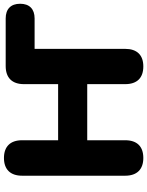

<svg xmlns="http://www.w3.org/2000/svg" viewBox="96 -850 763 996"><g transform="rotate(-90 478.0 -352.5)"><path d="M156 9C216 9 248 -24 248 -85V-282H539V-85C539 -24 571 9 631 9C690 9 722 -24 722 -85V-555H880C929 -555 956 -582 956 -630C956 -678 929 -705 880 -705H633C572 -705 539 -672 539 -610V-433H248V-620C248 -681 215 -714 156 -714C97 -714 64 -681 64 -620V-85C64 -24 97 9 156 9Z"/></g></svg>

Font: Nunito Black
Style: Regular
Weight: 900
Designer: Vernon Adams
Foundry: Vernon Adams
Version: Version 3.602